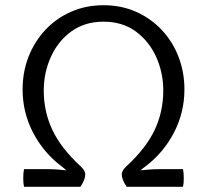

<svg xmlns="http://www.w3.org/2000/svg" viewBox="-20 -715 792 735"><path d="M72 0Q69 -11.5 69 -33Q69 -55 72 -67.5H161Q180.5 -67.5 199 -66.2Q217.5 -65 234.5 -63Q226 -70.5 216 -78Q146.5 -130.5 106.5 -207.5Q66.5 -284.5 66.5 -372.5Q66.5 -440 89.5 -498.5Q112.5 -557 154.2 -601.2Q196 -645.5 252.5 -670.2Q309 -695 376.5 -695Q444 -695 500.5 -670Q557 -645 598.8 -600.8Q640.5 -556.5 663.2 -498Q686 -439.5 686 -372.5Q686 -284.5 646 -207.5Q606 -130.5 537 -78Q526.5 -70.5 518 -63Q535 -65 553.5 -66.2Q572 -67.5 591.5 -67.5H680.5Q683.5 -55 683.5 -33Q683.5 -11.5 680.5 0H465Q446 -28 446 -47.5Q446 -61.5 463.5 -78Q538.5 -147 571.8 -217Q605 -287 605 -368.5Q605 -437 577.8 -497.2Q550.5 -557.5 499.5 -594.8Q448.5 -632 376.5 -632Q304.5 -632 253.2 -594.8Q202 -557.5 174.8 -497.2Q147.5 -437 147.5 -368.5Q147.5 -287 180.8 -217Q214 -147 289 -78Q306.5 -61.5 306.5 -47.5Q306.5 -28 288 0Z"/></svg>

Font: Signika SC Light
Style: Regular
Weight: 300
Designer: Anna Giedryś
Foundry: Anna Giedryś
Version: Version 2.000; ttfautohint (v1.8.3) -l 8 -r 50 -G 200 -x 9 -